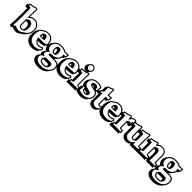

<svg xmlns="http://www.w3.org/2000/svg" viewBox="420 -2746 5079 5079"><g transform="rotate(45 2959.5 -206.0)"><path d="M314.9 -82Q325.7 -82 335.7 -84.7Q345.7 -87.4 354.5 -93.3Q360.8 -109.9 364.3 -130.6Q367.7 -151.4 367.7 -177.7Q367.7 -208.5 360.8 -232.2Q354 -255.9 341.6 -272Q329.1 -288.1 312.3 -296.4Q295.4 -304.7 275.4 -304.7Q258.8 -304.7 242.2 -298.3V-233.9Q242.2 -192.4 242.2 -165.5Q242.2 -138.7 242.7 -116.2Q259.8 -95.7 277.1 -88.9Q294.4 -82 314.9 -82ZM-48.3 -653.8Q-38.6 -654.8 -29.5 -655.8Q-20.5 -656.7 -11.7 -657.7V-702.6Q125 -716.8 204.1 -750Q215.3 -746.6 226.3 -740.7Q237.3 -734.9 248.5 -723.6Q247.1 -672.4 246.1 -630.6Q245.1 -588.9 244.4 -557.6Q243.7 -526.4 243.4 -506.1Q243.2 -485.8 243.2 -477.5V-447.8Q246.1 -450.2 249 -452.4Q252 -454.6 254.4 -457H253.9Q269 -469.7 282 -478.3Q294.9 -486.8 308.6 -491.7Q322.3 -496.6 337.9 -498.5Q353.5 -500.5 374 -500.5Q422.4 -500.5 461.9 -484.9Q501.5 -469.2 529.5 -440.2Q557.6 -411.1 573 -370.6Q588.4 -330.1 588.4 -280.3Q588.4 -224.1 568.4 -168Q558.1 -141.1 544.2 -118.2Q530.3 -95.2 512.2 -77.1Q496.6 -49.3 474.6 -27.3Q471.2 -23.9 451.7 -9.8Q432.1 4.4 399.4 26.9Q366.7 49.8 345.7 63.7Q324.7 77.6 319.8 80.1Q301.8 87.4 281 91.3Q260.3 95.2 235.4 95.2Q205.6 95.2 177.5 87.6Q149.4 80.1 116.2 62Q106 70.3 94.7 79.8Q83.5 89.4 76.2 95.2L17.1 74.7Q19.5 37.1 21.5 -6.8Q23.4 -50.8 24.9 -98.9Q26.4 -147 27.3 -198.2Q28.3 -249.5 28.3 -302.2V-559.6Q26.9 -561 -48.3 -564ZM213.9 -333.5Q220.7 -343.3 230.7 -352.1Q240.7 -360.8 253.4 -367.7Q266.1 -374.5 281 -378.7Q295.9 -382.8 312 -382.8Q338.4 -382.8 360.6 -372.6Q382.8 -362.3 398.9 -342.5Q415 -322.8 424.3 -293.5Q433.6 -264.2 433.6 -226.6Q433.6 -182.1 424.6 -149.4Q415.5 -116.7 399.7 -95.2Q383.8 -73.7 362.1 -63.2Q340.3 -52.7 314.9 -52.7Q286.6 -52.7 261.7 -63.7Q236.8 -74.7 213.9 -106Q213.4 -128.4 213.1 -160.4Q212.9 -192.4 212.9 -233.9Q212.9 -265.1 213.1 -290Q213.4 -314.9 213.9 -333.5ZM17.6 -641.1Q71.3 -639.2 80.1 -633.3Q89.8 -627.4 92 -558.6Q94.2 -489.7 94.2 -351.1Q94.2 -246.1 91.8 -158Q89.4 -69.8 84.5 5.4L106.9 13.7L149.9 -22.5Q185.5 -1 213.9 8.1Q242.2 17.1 272 17.1Q314 17.1 344.7 4.4Q348.6 2.4 367.2 -10Q385.7 -22.5 419.4 -45.9Q486.3 -92.3 490.7 -96.7Q522 -127.9 540.5 -177.7Q559.1 -229.5 559.1 -280.3Q559.1 -323.7 545.9 -358.9Q532.7 -394 508.5 -418.9Q484.4 -443.8 450.2 -457.5Q416 -471.2 374 -471.2Q356.9 -471.2 343.8 -469.5Q330.6 -467.8 319.1 -463.6Q307.6 -459.5 296.6 -452.4Q285.6 -445.3 272.9 -434.6L213.9 -385.7V-477.5Q213.9 -493.7 215.1 -552Q216.3 -610.4 218.8 -712.4Q214.4 -716.8 205.6 -719.2Q130.9 -688 17.6 -676.3Z M809.6 -303.7Q834.5 -302.2 874 -302.2Q867.2 -321.8 855.5 -330.3Q843.8 -338.9 829.6 -338.9Q822.3 -338.9 814 -336.4Q810.1 -321.8 809.6 -303.7ZM1098.1 -80.6 1065.9 -7.3Q1060.5 -3.9 1055.4 -1Q1050.3 2 1045.4 4.4L1029.3 41.5Q1002.4 58.1 977.8 69.1Q953.1 80.1 930.7 85.9Q912.1 90.3 892.3 92.8Q872.6 95.2 851.1 95.2Q788.1 95.2 739.5 77.6Q690.9 60.1 657.7 26.6Q624.5 -6.8 607.4 -54.7Q590.3 -102.5 590.3 -162.6Q590.3 -191.4 594 -220.7Q597.7 -250 604.5 -275.9Q611.3 -301.8 621.3 -322.8Q631.3 -343.8 643.6 -356Q646 -358.4 654.8 -364.7Q660.2 -377.4 666.5 -387.5Q672.9 -397.5 680.2 -404.8Q682.6 -407.2 690.9 -413.3Q699.2 -419.4 710.4 -427Q721.7 -434.6 735.1 -443.4Q748.5 -452.1 760.7 -460Q772.9 -467.8 783.2 -473.9Q793.5 -480 798.8 -482.9Q819.3 -491.7 841.8 -496.3Q864.3 -501 891.6 -500.5Q950.2 -500.5 991 -483.2Q1031.7 -465.8 1056.9 -435.1Q1082 -404.3 1093.5 -362.3Q1105 -320.3 1105 -271Q1105 -267.6 1104.7 -260.5Q1104.5 -253.4 1104 -245.8Q1103.5 -238.3 1103 -231.4Q1102.5 -224.6 1102.5 -221.7Q1087.4 -217.3 1067.9 -213.4Q1067.9 -208.5 1067.6 -202.4Q1067.4 -196.3 1066.9 -190.4Q1066.4 -184.6 1066.2 -179.9Q1065.9 -175.3 1065.9 -172.9Q1052.7 -169.4 1035.6 -165.5Q1018.6 -161.6 1002.4 -158.7Q986.3 -155.8 973.6 -153.6Q960.9 -151.4 957 -150.9Q947.8 -150.4 932.9 -149.7Q918 -148.9 901.1 -148.4Q884.3 -147.9 866.7 -147.5Q849.1 -147 834.5 -147Q851.6 -118.2 878.7 -102.5Q905.8 -86.9 939.5 -86.9Q952.6 -86.9 964.6 -88.6Q976.6 -90.3 990 -94.7Q1003.4 -99.1 1020.3 -106.4Q1037.1 -113.8 1060.1 -125ZM947.8 -277.3Q919.4 -272.9 876 -272.9Q808.6 -272.9 779.8 -277.3V-289.1Q779.8 -323.2 786.4 -347.4Q793 -371.6 804.7 -387Q816.4 -402.3 832.3 -409.7Q848.1 -417 866.2 -417Q883.8 -417 898.9 -410.2Q914.1 -403.3 925 -388.4Q936 -373.5 942.1 -349.4Q948.2 -325.2 948.2 -290Q948.2 -287.1 948 -283.9Q947.8 -280.8 947.8 -277.3ZM1052.2 -88.9Q1033.2 -79.6 1018.8 -73.5Q1004.4 -67.4 991.7 -64Q979 -60.5 966.8 -59.1Q954.6 -57.6 939.5 -57.6Q907.2 -57.6 879.6 -69.3Q852.1 -81.1 831.3 -102.5Q810.5 -124 797.9 -154.8Q785.2 -185.5 783.2 -224.1H815.4Q819.3 -224.1 822.8 -224.1Q826.2 -224.1 829.6 -224.6Q829.6 -224.6 838.6 -224.9Q847.7 -225.1 862.5 -225.3Q877.4 -225.6 896 -225.8Q914.6 -226.1 932.6 -226.6Q950.7 -227.1 966.8 -227.5Q982.9 -228 992.7 -229Q996.1 -229.5 1006.6 -231.2Q1017.1 -232.9 1029.8 -235.4Q1042.5 -237.8 1054.9 -240.2Q1067.4 -242.7 1074.7 -244.6Q1075.2 -251 1075.4 -257.6Q1075.7 -264.2 1075.7 -271Q1075.7 -314 1065.9 -350.6Q1056.2 -387.2 1034.2 -414.1Q1012.2 -440.9 977.3 -456.1Q942.4 -471.2 891.6 -471.2Q868.2 -471.7 848.1 -467.5Q828.1 -463.4 811 -456.1Q803.2 -452.1 786.4 -441.7Q769.5 -431.2 751.5 -419.4Q733.4 -407.7 718.8 -397.7Q704.1 -387.7 700.7 -384.3Q690.4 -374 682.1 -355.5Q673.8 -336.9 668 -314Q662.1 -291 659.2 -264.4Q656.2 -237.8 656.2 -211.4Q656.2 -158.2 671.4 -115.7Q686.5 -73.2 716.1 -43.7Q745.6 -14.2 788.8 1.5Q832 17.1 887.7 17.1Q925.8 17.1 960 8.8Q980.5 3.4 1001 -5.6Q1021.5 -14.6 1042.5 -27.3L1064 -75.2Z M1321.8 -324.2Q1321.8 -297.9 1325.9 -279.5Q1330.1 -261.2 1337.4 -250Q1344.7 -238.8 1355 -233.6Q1365.2 -228.5 1377 -228.5Q1379.9 -228.5 1382.6 -228.8Q1385.3 -229 1388.2 -229.5Q1390.1 -240.7 1390.1 -257.3Q1390.1 -284.2 1386.2 -302Q1382.3 -319.8 1375.5 -330.8Q1368.7 -341.8 1358.6 -346.4Q1348.6 -351.1 1336.4 -351.1Q1330.1 -351.1 1323.2 -349.6Q1321.8 -337.9 1321.8 -324.2ZM1388.2 180.7Q1416 180.7 1437.7 174.8Q1459.5 168.9 1475.6 158.2Q1477.1 152.3 1478 146Q1479 139.6 1479 132.8Q1479 110.8 1468 101.1Q1457 91.3 1435.5 90.3Q1427.2 89.8 1411.9 89.8Q1396.5 89.8 1377 89.8Q1364.3 89.8 1349.4 89.6Q1334.5 89.4 1317.4 89.4H1282.2Q1279.8 91.3 1277.3 93Q1274.9 94.7 1272.5 96.2Q1272 98.6 1272 101.1Q1272 103.5 1272 106Q1272 121.6 1279.1 135.3Q1286.1 148.9 1300.5 158.9Q1314.9 168.9 1336.7 174.8Q1358.4 180.7 1388.2 180.7ZM1169.9 -100.6Q1171.4 -104 1172.6 -107.2Q1173.8 -110.4 1174.8 -113.8Q1140.1 -136.7 1122.1 -170.2Q1104 -203.6 1104 -252.9Q1104 -294.4 1118.7 -329.6Q1133.3 -364.7 1161.6 -391.6Q1174.8 -417.5 1196 -438.5Q1217.3 -459.5 1245.8 -474.6Q1274.4 -489.7 1310.1 -497.8Q1345.7 -505.9 1388.2 -505.9Q1436 -505.9 1477.1 -495.6Q1518.1 -485.4 1548.8 -463.9Q1558.6 -463.4 1565.9 -463.1Q1573.2 -462.9 1577.1 -462.9Q1581.1 -462.9 1592.8 -463.4Q1604.5 -463.9 1620.6 -464.4Q1636.7 -464.8 1655 -465.8Q1673.3 -466.8 1689.5 -467.3L1676.8 -347.2H1645L1640.1 -298.3H1606Q1595.7 -235.8 1550.8 -191.9Q1538.1 -168 1519.3 -148.4Q1500.5 -128.9 1476.1 -114.3Q1487.3 -114.3 1497.6 -114.5Q1507.8 -114.7 1518.1 -115.2Q1565.4 -114.7 1597.2 -106.4Q1628.9 -98.1 1648.2 -80.8Q1667.5 -63.5 1676.3 -36.4Q1685.1 -9.3 1686 28.8Q1686 78.6 1668.9 121.8Q1651.9 165 1618.2 199.2Q1600.6 230.5 1573.2 256.1Q1545.9 281.7 1509.8 300Q1473.6 318.4 1429 328.4Q1384.3 338.4 1331.5 338.4Q1262.2 338.4 1214.6 323Q1167 307.6 1137.9 283.2Q1108.9 258.8 1096.2 228.8Q1083.5 198.7 1083.5 168.9Q1083.5 148.9 1086.2 134.5Q1088.9 120.1 1094 109.4Q1099.1 98.6 1106.9 90.8Q1114.7 83 1125 75.7Q1130.4 57.1 1140.1 45.9Q1131.8 35.6 1127.4 23.2Q1123 10.7 1123 -3.4Q1123 -13.2 1125.7 -24.9Q1128.4 -36.6 1132.1 -47.6Q1135.7 -58.6 1140.1 -68.4Q1144.5 -78.1 1147.5 -84.5ZM1309.6 11.7Q1323.2 11.2 1334.5 11.2Q1345.7 11.2 1354 11.2Q1401.4 11.7 1431.2 11.7Q1460.9 11.7 1473.6 12.2Q1508.8 14.2 1526.9 30.3Q1544.9 46.4 1544.9 84Q1544.9 111.3 1534.7 134.3Q1524.4 157.2 1504.6 174.1Q1484.9 190.9 1455.6 200.4Q1426.3 210 1388.2 210Q1351.1 210 1323.7 201.9Q1296.4 193.8 1278.3 179.7Q1260.3 165.5 1251.5 146.7Q1242.7 127.9 1242.7 106Q1242.7 92.3 1245.6 80.8Q1248.5 69.3 1255.9 58.3Q1263.2 47.4 1276.1 36.1Q1289.1 24.9 1309.6 11.7ZM1292.5 -324.2Q1292.5 -379.4 1314.2 -404.3Q1335.9 -429.2 1373 -429.2Q1392.1 -429.2 1407.5 -423.1Q1422.9 -417 1433.6 -402.6Q1444.3 -388.2 1450.2 -364.7Q1456.1 -341.3 1456.1 -306.2Q1456.1 -277.3 1450.2 -257.1Q1444.3 -236.8 1434.1 -223.9Q1423.8 -210.9 1409.2 -205.1Q1394.5 -199.2 1377 -199.2Q1358.9 -199.2 1343.3 -205.8Q1327.6 -212.4 1316.4 -227.3Q1305.2 -242.2 1298.8 -266.1Q1292.5 -290 1292.5 -324.2ZM1207.5 -113.8Q1205.1 -108.9 1201.9 -101.6Q1198.7 -94.2 1195.8 -85.7Q1192.9 -77.1 1190.9 -68.4Q1189 -59.6 1189 -52.2Q1189 -40 1194.6 -29.8Q1200.2 -19.5 1209.5 -12Q1218.8 -4.4 1230.7 0.5Q1242.7 5.4 1255.4 6.8Q1252.9 7.8 1240 14.9Q1227.1 22 1203.1 35.6Q1189.9 43.5 1179.7 50.5Q1169.4 57.6 1162.8 66.7Q1156.2 75.7 1152.8 88.4Q1149.4 101.1 1149.4 120.1Q1149.4 144.5 1160.6 169.7Q1171.9 194.8 1197.5 214.8Q1223.1 234.9 1264.9 247.6Q1306.6 260.3 1368.2 260.3Q1436.5 260.3 1490.2 242.4Q1543.9 224.6 1580.8 193.6Q1617.7 162.6 1637.2 120.4Q1656.7 78.1 1656.7 29.3Q1655.8 -1.5 1648.7 -22.9Q1641.6 -44.4 1625.5 -58.3Q1609.4 -72.3 1583.3 -78.9Q1557.1 -85.4 1518.1 -85.9L1397.9 -83Q1330.6 -83 1317.4 -86.4Q1305.7 -88.9 1299.1 -96.7Q1292.5 -104.5 1292.5 -113.3Q1292.5 -123.5 1300.3 -135.5Q1308.1 -147.5 1323.2 -156.2Q1336.9 -155.3 1347.4 -154.5Q1357.9 -153.8 1365.7 -153.8Q1411.6 -153.8 1450.7 -166.7Q1489.7 -179.7 1518.3 -202.9Q1546.9 -226.1 1563 -258.3Q1579.1 -290.5 1579.1 -329.1Q1579.1 -354.5 1572.8 -376.5H1649.9L1656.7 -436.5Q1591.8 -433.6 1577.1 -433.6Q1566.9 -433.6 1538.1 -435.1Q1511.7 -455.6 1472.9 -466.1Q1434.1 -476.6 1388.2 -476.6Q1336.4 -476.6 1295.9 -463.4Q1255.4 -450.2 1227.3 -426.8Q1199.2 -403.3 1184.6 -371.3Q1169.9 -339.4 1169.9 -301.8Q1169.9 -247.1 1197 -214.4Q1224.1 -181.6 1275.4 -163.1Z M1865.7 -303.7Q1890.6 -302.2 1930.2 -302.2Q1923.3 -321.8 1911.6 -330.3Q1899.9 -338.9 1885.7 -338.9Q1878.4 -338.9 1870.1 -336.4Q1866.2 -321.8 1865.7 -303.7ZM2154.3 -80.6 2122.1 -7.3Q2116.7 -3.9 2111.6 -1Q2106.4 2 2101.6 4.4L2085.4 41.5Q2058.6 58.1 2033.9 69.1Q2009.3 80.1 1986.8 85.9Q1968.3 90.3 1948.5 92.8Q1928.7 95.2 1907.2 95.2Q1844.2 95.2 1795.7 77.6Q1747.1 60.1 1713.9 26.6Q1680.7 -6.8 1663.6 -54.7Q1646.5 -102.5 1646.5 -162.6Q1646.5 -191.4 1650.1 -220.7Q1653.8 -250 1660.6 -275.9Q1667.5 -301.8 1677.5 -322.8Q1687.5 -343.8 1699.7 -356Q1702.1 -358.4 1710.9 -364.7Q1716.3 -377.4 1722.7 -387.5Q1729 -397.5 1736.3 -404.8Q1738.8 -407.2 1747.1 -413.3Q1755.4 -419.4 1766.6 -427Q1777.8 -434.6 1791.3 -443.4Q1804.7 -452.1 1816.9 -460Q1829.1 -467.8 1839.4 -473.9Q1849.6 -480 1855 -482.9Q1875.5 -491.7 1897.9 -496.3Q1920.4 -501 1947.8 -500.5Q2006.3 -500.5 2047.1 -483.2Q2087.9 -465.8 2113 -435.1Q2138.2 -404.3 2149.7 -362.3Q2161.1 -320.3 2161.1 -271Q2161.1 -267.6 2160.9 -260.5Q2160.6 -253.4 2160.2 -245.8Q2159.7 -238.3 2159.2 -231.4Q2158.7 -224.6 2158.7 -221.7Q2143.6 -217.3 2124 -213.4Q2124 -208.5 2123.8 -202.4Q2123.5 -196.3 2123 -190.4Q2122.6 -184.6 2122.3 -179.9Q2122.1 -175.3 2122.1 -172.9Q2108.9 -169.4 2091.8 -165.5Q2074.7 -161.6 2058.6 -158.7Q2042.5 -155.8 2029.8 -153.6Q2017.1 -151.4 2013.2 -150.9Q2003.9 -150.4 1989 -149.7Q1974.1 -148.9 1957.3 -148.4Q1940.4 -147.9 1922.9 -147.5Q1905.3 -147 1890.6 -147Q1907.7 -118.2 1934.8 -102.5Q1961.9 -86.9 1995.6 -86.9Q2008.8 -86.9 2020.8 -88.6Q2032.7 -90.3 2046.1 -94.7Q2059.6 -99.1 2076.4 -106.4Q2093.3 -113.8 2116.2 -125ZM2003.9 -277.3Q1975.6 -272.9 1932.1 -272.9Q1864.7 -272.9 1835.9 -277.3V-289.1Q1835.9 -323.2 1842.5 -347.4Q1849.1 -371.6 1860.8 -387Q1872.6 -402.3 1888.4 -409.7Q1904.3 -417 1922.4 -417Q1939.9 -417 1955.1 -410.2Q1970.2 -403.3 1981.2 -388.4Q1992.2 -373.5 1998.3 -349.4Q2004.4 -325.2 2004.4 -290Q2004.4 -287.1 2004.2 -283.9Q2003.9 -280.8 2003.9 -277.3ZM2108.4 -88.9Q2089.4 -79.6 2075 -73.5Q2060.5 -67.4 2047.9 -64Q2035.2 -60.5 2022.9 -59.1Q2010.7 -57.6 1995.6 -57.6Q1963.4 -57.6 1935.8 -69.3Q1908.2 -81.1 1887.5 -102.5Q1866.7 -124 1854 -154.8Q1841.3 -185.5 1839.4 -224.1H1871.6Q1875.5 -224.1 1878.9 -224.1Q1882.3 -224.1 1885.7 -224.6Q1885.7 -224.6 1894.8 -224.9Q1903.8 -225.1 1918.7 -225.3Q1933.6 -225.6 1952.1 -225.8Q1970.7 -226.1 1988.8 -226.6Q2006.8 -227.1 2022.9 -227.5Q2039.1 -228 2048.8 -229Q2052.2 -229.5 2062.7 -231.2Q2073.2 -232.9 2085.9 -235.4Q2098.6 -237.8 2111.1 -240.2Q2123.5 -242.7 2130.9 -244.6Q2131.3 -251 2131.6 -257.6Q2131.8 -264.2 2131.8 -271Q2131.8 -314 2122.1 -350.6Q2112.3 -387.2 2090.3 -414.1Q2068.4 -440.9 2033.4 -456.1Q1998.5 -471.2 1947.8 -471.2Q1924.3 -471.7 1904.3 -467.5Q1884.3 -463.4 1867.2 -456.1Q1859.4 -452.1 1842.5 -441.7Q1825.7 -431.2 1807.6 -419.4Q1789.6 -407.7 1774.9 -397.7Q1760.3 -387.7 1756.8 -384.3Q1746.6 -374 1738.3 -355.5Q1730 -336.9 1724.1 -314Q1718.3 -291 1715.3 -264.4Q1712.4 -237.8 1712.4 -211.4Q1712.4 -158.2 1727.5 -115.7Q1742.7 -73.2 1772.2 -43.7Q1801.8 -14.2 1845 1.5Q1888.2 17.1 1943.8 17.1Q1981.9 17.1 2016.1 8.8Q2036.6 3.4 2057.1 -5.6Q2077.6 -14.6 2098.6 -27.3L2120.1 -75.2Z M2334.5 -736.3Q2356 -736.3 2375 -728Q2394 -719.7 2408.2 -705.3Q2422.4 -690.9 2430.4 -672.1Q2438.5 -653.3 2438.5 -632.3Q2438.5 -606.4 2426.8 -584.5Q2415 -562.5 2395.5 -547.9Q2390.1 -533.2 2380.4 -520.5Q2370.6 -507.8 2357.9 -498.5Q2345.2 -489.3 2330.1 -484.1Q2314.9 -479 2297.9 -479Q2276.4 -479 2257.6 -487.3Q2238.8 -495.6 2224.6 -509.8Q2210.4 -523.9 2202.1 -543Q2193.8 -562 2193.8 -583.5Q2193.8 -608.9 2205.3 -630.9Q2216.8 -652.8 2236.8 -667Q2242.2 -681.6 2252 -694.3Q2261.7 -707 2274.4 -716.3Q2287.1 -725.6 2302.5 -731Q2317.9 -736.3 2334.5 -736.3ZM2134.8 -14.6Q2146 -15.6 2155.3 -15.9Q2164.6 -16.1 2171.4 -17.1V-63.5Q2184.1 -64.5 2193.6 -64.9Q2203.1 -65.4 2210.9 -65.9Q2211.4 -82.5 2211.7 -103.8Q2211.9 -125 2211.9 -151.4Q2211.9 -189 2212.4 -215.3Q2212.9 -241.7 2213.6 -259.3Q2214.4 -276.9 2215.1 -287.1Q2215.8 -297.4 2215.8 -303Q2215.8 -308.6 2214.8 -311Q2213.9 -313.5 2211.9 -314.9Q2205.6 -314.9 2185.5 -315.2Q2165.5 -315.4 2134.8 -315.9V-408.2Q2144.5 -409.2 2153.8 -410.2Q2163.1 -411.1 2171.4 -412.1V-457Q2271 -468.3 2305.2 -475.6Q2322.3 -479.5 2344.2 -487.1Q2366.2 -494.6 2395 -506.3L2436.5 -485.4Q2435.1 -466.3 2433.8 -445.1Q2432.6 -423.8 2431.4 -402.6Q2430.2 -381.3 2429.7 -361.3Q2429.2 -341.3 2429.2 -324.7V-158.7Q2429.2 -131.8 2429 -114.7Q2428.7 -97.7 2428.5 -88.1Q2428.2 -78.6 2427.5 -75.4Q2426.8 -72.3 2425.3 -72.8Q2428.2 -70.8 2448.2 -69.3Q2468.3 -67.9 2504.9 -65.9V30.3Q2496.6 29.8 2487.3 29.5Q2478 29.3 2468.3 29.3V79.1Q2450.7 78.6 2428 78.1Q2405.3 77.6 2381.1 77.1Q2356.9 76.7 2332.8 76.4Q2308.6 76.2 2288.1 76.2Q2270.5 76.2 2249.3 76.4Q2228 76.7 2207 77.1Q2186 77.6 2167 78.4Q2147.9 79.1 2134.8 79.6ZM2200.7 0Q2227.5 -1 2258.5 -1.5Q2289.6 -2 2324.7 -2Q2366.2 -2 2403.3 -1.5Q2440.4 -1 2475.6 0V-38.1Q2449.2 -39.6 2433.6 -41.3Q2418 -43 2411.6 -46.4Q2408.2 -48.3 2405.8 -53.7Q2403.3 -59.1 2402.1 -71.5Q2400.9 -84 2400.4 -105Q2399.9 -126 2399.9 -158.7V-324.7Q2399.9 -391.6 2405.8 -467.8L2394 -474.1Q2371.6 -464.8 2351.1 -458.3Q2330.6 -451.7 2312 -447.3Q2293.5 -442.9 2265.6 -438.7Q2237.8 -434.6 2200.7 -430.7V-393.6Q2259.3 -393.1 2267.1 -386.7Q2270 -384.3 2272.2 -376Q2274.4 -367.7 2275.6 -347.4Q2276.9 -327.1 2277.3 -292Q2277.8 -256.8 2277.8 -200.2Q2277.8 -144 2276.6 -109.4Q2275.4 -74.7 2272.9 -62Q2271.5 -55.2 2270.3 -51Q2269 -46.9 2262.7 -44.2Q2256.3 -41.5 2242.2 -39.8Q2228 -38.1 2200.7 -36.1ZM2334.5 -707Q2318.8 -707 2305.2 -700.9Q2291.5 -694.8 2281.5 -684.6Q2271.5 -674.3 2265.6 -660.9Q2259.8 -647.5 2259.8 -632.3Q2259.8 -616.7 2265.6 -603Q2271.5 -589.4 2281.7 -579.1Q2292 -568.8 2305.7 -563Q2319.3 -557.1 2334.5 -557.1Q2350.1 -557.1 2363.8 -563.2Q2377.4 -569.3 2387.5 -579.6Q2397.5 -589.8 2403.3 -603.5Q2409.2 -617.2 2409.2 -632.3Q2409.2 -647.5 2403.3 -660.9Q2397.5 -674.3 2387.5 -684.6Q2377.4 -694.8 2363.8 -700.9Q2350.1 -707 2334.5 -707Z M2747.1 -320.3Q2750.5 -319.3 2753.4 -318.8Q2756.3 -318.4 2759.8 -317.9Q2759.8 -319.8 2758.8 -324.7Q2748 -335.4 2732.4 -341.3Q2716.8 -347.2 2696.8 -347.2Q2687 -347.2 2678.7 -345.7Q2684.1 -335.9 2700 -331.3Q2715.8 -326.7 2747.1 -320.3ZM2705.1 -61.5Q2720.2 -61.5 2733.4 -65.4Q2732.9 -72.3 2729 -77.1Q2725.1 -82 2715.3 -86.9Q2705.6 -91.8 2688.2 -96.4Q2670.9 -101.1 2643.6 -106.9Q2638.2 -107.9 2632.8 -109.1Q2627.4 -110.4 2622.1 -111.8Q2623 -101.1 2623.5 -97.7Q2640.6 -79.1 2660.2 -70.3Q2679.7 -61.5 2705.1 -61.5ZM2487.3 -134.3H2522L2522.9 -156.2Q2501 -174.8 2490.2 -201.9Q2479.5 -229 2479.5 -269.5Q2479.5 -307.6 2493.4 -340.3Q2507.3 -373 2533.7 -397.9Q2545.4 -421.9 2564.5 -441.4Q2583.5 -460.9 2609.9 -474.9Q2636.2 -488.8 2669.4 -496.6Q2702.6 -504.4 2742.2 -504.4Q2828.6 -504.4 2898.9 -468.8L2906.7 -445.3Q2906.2 -442.4 2905.3 -436.3Q2904.3 -430.2 2903.8 -427.7Q2902.8 -422.9 2902.1 -416.5Q2901.4 -410.2 2900.6 -396.7Q2899.9 -383.3 2898.9 -359.6Q2897.9 -335.9 2896 -295.9H2861.3V-290.5Q2882.3 -281.2 2897.2 -269Q2912.1 -256.8 2921.4 -240.5Q2930.7 -224.1 2934.8 -203.1Q2939 -182.1 2939 -155.3Q2939 -115.2 2924.3 -80.3Q2909.7 -45.4 2881.3 -18.1Q2868.2 6.8 2847.2 27.8Q2826.2 48.8 2798.1 63.7Q2770 78.6 2734.9 86.9Q2699.7 95.2 2658.2 95.2Q2639.2 95.2 2621.3 93.5Q2603.5 91.8 2586.4 88.4Q2569.3 85 2547.4 78.9Q2525.4 72.8 2493.7 61.5L2477.5 36.6Q2477.5 34.7 2478 31.2Q2478.5 27.8 2478.8 24.2Q2479 20.5 2479.5 17.1Q2480 13.7 2480 11.7Q2481 0 2481.9 -9Q2482.9 -18.1 2483.4 -23.9ZM2549.3 -71.8Q2548.8 -64 2547.6 -50.5Q2546.4 -37.1 2544.4 -18.6L2549.8 -11.2Q2573.2 -2.9 2592.5 2.2Q2611.8 7.3 2628.4 10.7Q2644 13.7 2660.6 15.4Q2677.2 17.1 2694.8 17.1Q2746.1 17.1 2785.9 3.7Q2825.7 -9.8 2853.3 -33.2Q2880.9 -56.6 2895.3 -88.1Q2909.7 -119.6 2909.7 -155.3Q2909.7 -186.5 2902.1 -208.5Q2894.5 -230.5 2877 -245.6Q2859.4 -260.7 2831.1 -270.5Q2802.7 -280.3 2760.7 -287.6Q2727.1 -294.4 2704.8 -299.1Q2682.6 -303.7 2669.7 -310.8Q2656.7 -317.9 2651.6 -329.6Q2646.5 -341.3 2646.5 -362.3Q2646.5 -375.5 2652.3 -387Q2658.2 -398.4 2669.2 -407Q2680.2 -415.5 2696.5 -420.4Q2712.9 -425.3 2733.4 -425.3Q2792.5 -425.3 2822.8 -386.2Q2824.2 -378.9 2825.4 -369.9Q2826.7 -360.8 2827.4 -352.3Q2828.1 -343.8 2828.9 -336.7Q2829.6 -329.6 2830.1 -325.7L2867.7 -325.2Q2868.7 -349.1 2869.4 -365Q2870.1 -380.9 2870.8 -391.6Q2871.6 -402.3 2872.1 -409.2Q2872.6 -416 2873.3 -421.1Q2874 -426.3 2874.8 -431.2Q2875.5 -436 2876.5 -442.9L2875 -447.8Q2821.3 -475.1 2742.2 -475.1Q2694.8 -475.1 2658 -463.1Q2621.1 -451.2 2596.2 -429.9Q2571.3 -408.7 2558.3 -380.1Q2545.4 -351.6 2545.4 -318.4Q2545.4 -287.1 2554 -265.1Q2562.5 -243.2 2580.1 -227.8Q2597.7 -212.4 2624 -202.4Q2650.4 -192.4 2686 -184.6Q2725.1 -176.3 2747.6 -168.9Q2770 -161.6 2781.7 -153.3Q2793.5 -145 2796.6 -134Q2799.8 -123 2799.8 -107.4Q2799.8 -92.3 2793.7 -78.6Q2787.6 -64.9 2775.6 -54.7Q2763.7 -44.4 2745.8 -38.3Q2728 -32.2 2705.1 -32.2Q2670.9 -32.2 2644.5 -45.2Q2618.2 -58.1 2596.2 -85Q2595.2 -91.8 2593.8 -108.9Q2592.3 -126 2591.3 -153.8H2552.2Z M2900.4 -360.8 2937 -383.8V-409.7L2964.8 -427.2V-452.6Q2964.8 -461.4 2964.4 -474.4Q2963.9 -487.3 2963.1 -502Q2962.4 -516.6 2961.4 -531.7Q2960.4 -546.9 2959.5 -560.1Q2968.8 -563 2978.8 -566.2Q2988.8 -569.3 2998.5 -572.8Q2997.6 -582.5 2997.1 -591.6Q2996.6 -600.6 2996.1 -608.9Q3007.8 -612.8 3021 -617.2Q3034.2 -621.6 3045.9 -625.7Q3057.6 -629.9 3066.4 -632.8Q3075.2 -635.7 3078.6 -637.2Q3079.6 -637.7 3097.7 -646.2Q3115.7 -654.8 3153.8 -672.4L3193.8 -642.1L3187.5 -577.6V-465.3Q3214.8 -466.3 3242.2 -468.5Q3269.5 -470.7 3298.8 -475.6L3280.8 -349.1Q3271.5 -347.7 3263.7 -346.7Q3255.9 -345.7 3250.5 -344.7L3244.1 -300.3Q3232.4 -298.3 3222.7 -297.1Q3212.9 -295.9 3209 -295.9L3179.7 -296.4V-211.9Q3179.7 -140.1 3181.2 -126Q3182.1 -113.3 3191.4 -108.4Q3200.7 -103.5 3219.2 -103.5Q3229.5 -103.5 3242.4 -106Q3255.4 -108.4 3280.3 -113.8L3304.2 -52.7L3272.9 -21.5Q3270.5 -19 3268.3 -17.1Q3266.1 -15.1 3264.2 -12.7L3267.6 -3.9L3236.3 27.3Q3231 32.7 3226.6 37.1Q3222.2 41.5 3218.3 45.9Q3212.9 51.3 3206.3 58.6Q3199.7 65.9 3194.8 70.3Q3169.4 81.5 3150.9 85Q3132.3 88.4 3113.8 88.4Q3078.6 88.4 3050.8 78.4Q3022.9 68.4 3003.4 50.8Q2983.9 33.2 2973.4 9.3Q2962.9 -14.6 2962.9 -43L2964.8 -204.1V-294.4Q2957 -294.4 2947.5 -293.9Q2938 -293.5 2929.2 -293Q2920.4 -292.5 2912.8 -292Q2905.3 -291.5 2900.4 -291.5ZM2966.3 -371.6Q2990.7 -373 3017.6 -373H3030.8V-252.4L3028.8 -91.3Q3028.8 -69.3 3037.4 -50.8Q3045.9 -32.2 3061.5 -18.8Q3077.1 -5.4 3099.6 2.4Q3122.1 10.3 3150.4 10.3Q3166 10.3 3180.9 7.6Q3195.8 4.9 3214.8 -3.4Q3223.6 -11.7 3232.4 -21.2Q3241.2 -30.8 3252.4 -42L3270 -59.6L3262.2 -79.6Q3249 -76.7 3240.7 -75.4Q3232.4 -74.2 3219.2 -74.2Q3186.5 -74.2 3170.4 -85.2Q3154.3 -96.2 3151.9 -123Q3150.4 -137.2 3150.4 -211.9V-375L3245.6 -374Q3248 -374 3250.7 -374.3Q3253.4 -374.5 3256.3 -375L3264.6 -440.9Q3248 -438.5 3223.6 -437.3Q3199.2 -436 3166.5 -436H3158.2V-577.6L3163.1 -628.4L3150.4 -638.2Q3119.6 -624 3104.5 -616.9Q3089.4 -609.9 3088.4 -609.4Q3081.5 -606.9 3066.2 -601.6Q3050.8 -596.2 3026.9 -588.4Q3028.8 -562 3029.8 -540.5Q3030.8 -519 3030.8 -501.5V-436Q3021.5 -428.2 3010.3 -421.4L2966.3 -393.6Z M3475.6 -303.7Q3500.5 -302.2 3540 -302.2Q3533.2 -321.8 3521.5 -330.3Q3509.8 -338.9 3495.6 -338.9Q3488.3 -338.9 3480 -336.4Q3476.1 -321.8 3475.6 -303.7ZM3764.2 -80.6 3731.9 -7.3Q3726.6 -3.9 3721.4 -1Q3716.3 2 3711.4 4.4L3695.3 41.5Q3668.5 58.1 3643.8 69.1Q3619.1 80.1 3596.7 85.9Q3578.1 90.3 3558.3 92.8Q3538.6 95.2 3517.1 95.2Q3454.1 95.2 3405.5 77.6Q3356.9 60.1 3323.7 26.6Q3290.5 -6.8 3273.4 -54.7Q3256.3 -102.5 3256.3 -162.6Q3256.3 -191.4 3260 -220.7Q3263.7 -250 3270.5 -275.9Q3277.3 -301.8 3287.4 -322.8Q3297.4 -343.8 3309.6 -356Q3312 -358.4 3320.8 -364.7Q3326.2 -377.4 3332.5 -387.5Q3338.9 -397.5 3346.2 -404.8Q3348.6 -407.2 3356.9 -413.3Q3365.2 -419.4 3376.5 -427Q3387.7 -434.6 3401.1 -443.4Q3414.6 -452.1 3426.8 -460Q3439 -467.8 3449.2 -473.9Q3459.5 -480 3464.8 -482.9Q3485.4 -491.7 3507.8 -496.3Q3530.3 -501 3557.6 -500.5Q3616.2 -500.5 3657 -483.2Q3697.8 -465.8 3722.9 -435.1Q3748 -404.3 3759.5 -362.3Q3771 -320.3 3771 -271Q3771 -267.6 3770.8 -260.5Q3770.5 -253.4 3770 -245.8Q3769.5 -238.3 3769 -231.4Q3768.6 -224.6 3768.6 -221.7Q3753.4 -217.3 3733.9 -213.4Q3733.9 -208.5 3733.6 -202.4Q3733.4 -196.3 3732.9 -190.4Q3732.4 -184.6 3732.2 -179.9Q3731.9 -175.3 3731.9 -172.9Q3718.8 -169.4 3701.7 -165.5Q3684.6 -161.6 3668.5 -158.7Q3652.3 -155.8 3639.6 -153.6Q3627 -151.4 3623 -150.9Q3613.8 -150.4 3598.9 -149.7Q3584 -148.9 3567.1 -148.4Q3550.3 -147.9 3532.7 -147.5Q3515.1 -147 3500.5 -147Q3517.6 -118.2 3544.7 -102.5Q3571.8 -86.9 3605.5 -86.9Q3618.7 -86.9 3630.6 -88.6Q3642.6 -90.3 3656 -94.7Q3669.4 -99.1 3686.3 -106.4Q3703.1 -113.8 3726.1 -125ZM3613.8 -277.3Q3585.4 -272.9 3542 -272.9Q3474.6 -272.9 3445.8 -277.3V-289.1Q3445.8 -323.2 3452.4 -347.4Q3459 -371.6 3470.7 -387Q3482.4 -402.3 3498.3 -409.7Q3514.2 -417 3532.2 -417Q3549.8 -417 3564.9 -410.2Q3580.1 -403.3 3591.1 -388.4Q3602.1 -373.5 3608.2 -349.4Q3614.3 -325.2 3614.3 -290Q3614.3 -287.1 3614 -283.9Q3613.8 -280.8 3613.8 -277.3ZM3718.3 -88.9Q3699.2 -79.6 3684.8 -73.5Q3670.4 -67.4 3657.7 -64Q3645 -60.5 3632.8 -59.1Q3620.6 -57.6 3605.5 -57.6Q3573.2 -57.6 3545.7 -69.3Q3518.1 -81.1 3497.3 -102.5Q3476.6 -124 3463.9 -154.8Q3451.2 -185.5 3449.2 -224.1H3481.4Q3485.4 -224.1 3488.8 -224.1Q3492.2 -224.1 3495.6 -224.6Q3495.6 -224.6 3504.6 -224.9Q3513.7 -225.1 3528.6 -225.3Q3543.5 -225.6 3562 -225.8Q3580.6 -226.1 3598.6 -226.6Q3616.7 -227.1 3632.8 -227.5Q3648.9 -228 3658.7 -229Q3662.1 -229.5 3672.6 -231.2Q3683.1 -232.9 3695.8 -235.4Q3708.5 -237.8 3720.9 -240.2Q3733.4 -242.7 3740.7 -244.6Q3741.2 -251 3741.5 -257.6Q3741.7 -264.2 3741.7 -271Q3741.7 -314 3731.9 -350.6Q3722.2 -387.2 3700.2 -414.1Q3678.2 -440.9 3643.3 -456.1Q3608.4 -471.2 3557.6 -471.2Q3534.2 -471.7 3514.2 -467.5Q3494.1 -463.4 3477.1 -456.1Q3469.2 -452.1 3452.4 -441.7Q3435.5 -431.2 3417.5 -419.4Q3399.4 -407.7 3384.8 -397.7Q3370.1 -387.7 3366.7 -384.3Q3356.4 -374 3348.1 -355.5Q3339.8 -336.9 3334 -314Q3328.1 -291 3325.2 -264.4Q3322.3 -237.8 3322.3 -211.4Q3322.3 -158.2 3337.4 -115.7Q3352.5 -73.2 3382.1 -43.7Q3411.6 -14.2 3454.8 1.5Q3498 17.1 3553.7 17.1Q3591.8 17.1 3626 8.8Q3646.5 3.4 3667 -5.6Q3687.5 -14.6 3708.5 -27.3L3730 -75.2Z M4116.7 -64.9V30.3Q4108.9 29.8 4099.6 29.5Q4090.3 29.3 4080.1 28.8V79.1Q4066.4 78.6 4047.1 77.9Q4027.8 77.1 4007.1 76.7Q3986.3 76.2 3965.6 75.9Q3944.8 75.7 3927.7 75.7Q3908.7 75.7 3885 75.9Q3861.3 76.2 3836.2 76.7Q3811 77.1 3786.4 77.9Q3761.7 78.6 3741.2 79.1V-18.1Q3752.9 -18.1 3762 -17.8Q3771 -17.6 3777.8 -18.1V-66.9H3810.5L3811.5 -82.5Q3812 -89.4 3812 -99.6Q3812 -109.9 3812 -125.5V-189.5Q3812 -200.2 3812 -220.5Q3812 -240.7 3811.8 -261Q3811.5 -281.2 3811.3 -296.4Q3811 -311.5 3810.5 -312Q3810.5 -312 3809.1 -311.8Q3807.6 -311.5 3800.5 -311.5Q3793.5 -311.5 3779.5 -312Q3765.6 -312.5 3741.2 -313V-403.3Q3751 -404.8 3760.3 -406.5Q3769.5 -408.2 3777.8 -409.7V-452.1Q3832.5 -461.9 3867.2 -468.3Q3901.9 -474.6 3916.5 -478.5Q3928.7 -481.9 3945.8 -488.5Q3962.9 -495.1 3986.3 -505.9L4029.3 -486.8V-445.3L4029.8 -445.8Q4042.5 -460.4 4052 -470.5Q4061.5 -480.5 4069.8 -486.3Q4082 -494.1 4098.4 -498.5Q4114.7 -502.9 4132.3 -502.9Q4155.8 -502.9 4195.3 -487.3L4185.5 -310.1L4155.3 -301.3Q4154.3 -293.9 4152.8 -283.9Q4151.4 -273.9 4148.9 -261.2L4091.8 -244.6Q4083 -256.3 4075.7 -263.4Q4068.4 -270.5 4062.3 -274.7Q4056.2 -278.8 4050.8 -280.3Q4045.4 -281.7 4039.6 -281.7Q4037.1 -281.7 4034.4 -281.5Q4031.7 -281.2 4029.3 -280.8V-247.1V-223.1L4030.3 -107.9V-108.4Q4030.8 -91.3 4030.8 -81.1Q4030.8 -70.8 4031.7 -68.8L4031.2 -71.3Q4030.8 -71.8 4033.7 -71.8Q4036.6 -71.8 4049.8 -70.8ZM4047.4 -41.5Q4034.2 -42.5 4026.4 -44.2Q4018.6 -45.9 4013.9 -48.3Q4009.3 -50.8 4007.1 -54Q4004.9 -57.1 4003.4 -61.5Q4002.4 -65.9 4002 -77.6Q4001.5 -89.4 4001 -107.9L4000 -223.1Q3999.5 -259.8 4000.2 -280.3Q4001 -300.8 4002 -305.7Q4003.9 -315.4 4010.5 -325Q4017.1 -334.5 4027.1 -342.3Q4037.1 -350.1 4049.8 -355Q4062.5 -359.9 4076.2 -359.9Q4094.2 -359.9 4108.9 -353.5Q4123.5 -347.2 4139.2 -327.1L4159.7 -333.5Q4160.2 -337.4 4160.6 -353.8Q4161.1 -370.1 4162.1 -398.4L4165 -467.8Q4150.4 -473.6 4132.3 -473.6Q4103.5 -473.6 4085.9 -461.9Q4080.1 -458 4073 -450.7Q4065.9 -443.4 4056.2 -432.1Q4046.4 -420.9 4032.5 -405.3Q4018.6 -389.6 3999 -369.1L4000 -467.8L3986.8 -473.6Q3951.7 -457.5 3923.8 -450.2Q3909.7 -446.3 3880.6 -440.9Q3851.6 -435.5 3807.1 -427.7V-390.1Q3827.1 -389.6 3839.1 -388.7Q3851.1 -387.7 3857.7 -386.2Q3864.3 -384.8 3866.7 -383.1Q3869.1 -381.3 3870.6 -378.9Q3872.1 -377 3873.3 -367.9Q3874.5 -358.9 3875.2 -345.9Q3876 -333 3876.5 -317.4Q3877 -301.8 3877.2 -286.9Q3877.4 -272 3877.7 -259Q3877.9 -246.1 3877.9 -238.3V-174.3Q3877.9 -158.7 3877.9 -147.7Q3877.9 -136.7 3877.4 -129.9L3875.5 -86.4Q3875 -68.8 3872.8 -59.1Q3870.6 -49.3 3863.8 -44.7Q3856.9 -40 3843.5 -38.8Q3830.1 -37.6 3807.1 -37.6V0Q3848.6 -1 3887.5 -1.7Q3926.3 -2.4 3964.4 -2.4Q3998.5 -2.4 4029.1 -1.7Q4059.6 -1 4087.4 0V-37.6Z M4126 -407.7Q4135.7 -408.2 4145 -408.7Q4154.3 -409.2 4162.6 -410.2V-456.5Q4197.8 -459 4223.9 -461.9Q4250 -464.8 4270.5 -468.8Q4292 -473.1 4322.3 -482.2Q4352.5 -491.2 4390.6 -503.9L4422.4 -479.5Q4420.9 -455.1 4419.4 -429.7Q4418 -404.3 4416.7 -379.6Q4415.5 -355 4415 -331.3Q4414.6 -307.6 4414.6 -287.1V-232.4Q4414.6 -163.6 4417.5 -143.6Q4423.3 -106.4 4461.4 -106.4Q4478.5 -106.4 4493.2 -113.3Q4493.7 -118.2 4493.7 -124Q4493.7 -129.9 4493.7 -137.2L4492.7 -290Q4492.7 -302.7 4492.9 -306.4Q4493.2 -310.1 4495.6 -310.1Q4486.8 -311 4467.5 -312.3Q4448.2 -313.5 4418.9 -314.9V-405.8Q4439 -408.2 4455.6 -410.2V-454.6Q4504.4 -460.9 4536.4 -465.6Q4568.4 -470.2 4581.5 -473.1Q4595.2 -476.1 4620.8 -483.4Q4646.5 -490.7 4683.1 -502.9L4720.2 -483.9L4713.9 -374.5Q4712.9 -358.9 4712.6 -346.4Q4712.4 -334 4711.9 -322.8Q4710.9 -300.8 4710.4 -286.9Q4710 -272.9 4710 -269V-168.9Q4710 -116.7 4709.7 -94.5Q4709.5 -72.3 4708.5 -71.3Q4709.5 -71.3 4728.8 -70.3Q4748 -69.3 4781.7 -66.9V29.3H4745.1V78.1H4511.2L4489.3 55.7L4490.7 37.1L4450.7 75.2Q4408.2 91.3 4366.7 91.3Q4327.1 91.3 4295.4 79.8Q4263.7 68.4 4241.7 47.1Q4219.7 25.9 4208 -3.9Q4196.3 -33.7 4196.3 -70.3Q4196.3 -71.8 4196.5 -75Q4196.8 -78.1 4196.8 -82.5Q4197.3 -95.2 4197.8 -121.1Q4198.2 -147 4198.2 -189L4197.3 -292Q4197.3 -301.8 4197 -305.9Q4196.8 -310.1 4196.3 -311Q4190.9 -312 4173.3 -312.5Q4155.8 -313 4126 -314.9ZM4191.9 -391.6Q4215.8 -390.6 4229.7 -389.4Q4243.7 -388.2 4247.6 -386.2Q4251.5 -384.3 4254.4 -382.6Q4257.3 -380.9 4259.3 -376.5Q4261.2 -372.1 4262.2 -363.8Q4263.2 -355.5 4263.2 -340.8L4264.2 -237.8Q4264.2 -181.6 4263.2 -153.6Q4262.2 -125.5 4262.2 -119.1Q4262.2 -89.4 4272 -64.9Q4281.7 -40.5 4299.8 -23.2Q4317.9 -5.9 4344.2 3.7Q4370.6 13.2 4403.3 13.2Q4439.5 13.2 4471.2 1L4526.4 -51.3Q4533.2 -58.1 4541.5 -64.7Q4549.8 -71.3 4559.6 -79.1Q4559.6 -64.9 4559.6 -55.7Q4559.6 -46.4 4559.1 -41.5L4556.2 -3.9L4559.6 0H4651.9H4752.4V-39.1Q4727.5 -40.5 4712.2 -42Q4696.8 -43.5 4692.4 -46.4Q4688.5 -48.8 4686.3 -56.2Q4684.1 -63.5 4682.9 -77.9Q4681.6 -92.3 4681.2 -114.5Q4680.7 -136.7 4680.7 -168.9V-269Q4680.7 -274.4 4681.6 -300.8Q4682.6 -327.1 4684.6 -376L4689.9 -465.8L4680.7 -471.2Q4647.9 -460.4 4624.8 -453.9Q4601.6 -447.3 4587.9 -444.3Q4574.2 -441.4 4548.6 -437.5Q4522.9 -433.6 4484.9 -428.7V-391.6Q4510.3 -390.1 4524.9 -388.7Q4539.6 -387.2 4544.4 -386.2Q4548.8 -384.8 4551.5 -382.8Q4554.2 -380.9 4555.9 -376.2Q4557.6 -371.6 4558.1 -362.8Q4558.6 -354 4558.6 -338.9L4559.6 -186Q4559.6 -146 4553.7 -133.3Q4548.8 -123 4540.3 -113Q4531.7 -103 4520 -95Q4508.3 -86.9 4493.4 -82Q4478.5 -77.1 4461.4 -77.1Q4430.7 -77.1 4412.1 -92.8Q4393.6 -108.4 4388.7 -139.2Q4386.7 -150.9 4386 -174.1Q4385.3 -197.3 4385.3 -232.4V-287.1Q4385.3 -328.6 4387 -372.8Q4388.7 -417 4392.1 -465.8L4385.3 -471.2Q4351.6 -460 4325 -452.1Q4298.3 -444.3 4276.4 -439.9Q4254.4 -435.5 4233.6 -432.6Q4212.9 -429.7 4191.9 -428.7Z M5108.9 -124.5V-163.1Q5108.9 -246.1 5103 -268.6Q5099.1 -285.6 5085.7 -295.7Q5072.3 -305.7 5049.8 -305.7Q5043.9 -305.7 5038.3 -304.7Q5032.7 -303.7 5027.8 -302.2V-277.3V-167Q5027.8 -154.3 5027.8 -138.4Q5027.8 -122.6 5027.8 -108.6Q5027.8 -94.7 5027.6 -85Q5027.3 -75.2 5026.4 -74.2Q5027.3 -73.7 5029.3 -71.8Q5029.8 -71.8 5031.7 -71.5Q5033.7 -71.3 5041.3 -70.6Q5048.8 -69.8 5063.5 -68.4Q5078.1 -66.9 5104 -64.5ZM5396.5 30.8Q5388.2 29.8 5378.9 29.5Q5369.6 29.3 5359.9 28.8V79.6Q5343.3 78.6 5323.5 77.9Q5303.7 77.1 5284.7 76.4Q5265.6 75.7 5249 75.2Q5232.4 74.7 5222.2 74.7Q5198.7 74.7 5176.3 75.9Q5153.8 77.1 5127.9 79.6L5100.1 51.8V30.3Q5093.3 30.3 5085 30Q5076.7 29.8 5067.4 29.3V79.6Q5054.2 79.1 5034.7 78.4Q5015.1 77.6 4993.4 77.1Q4971.7 76.7 4949.2 76.4Q4926.8 76.2 4907.7 76.2Q4885.3 76.2 4860.8 76.4Q4836.4 76.7 4813.7 77.1Q4791 77.6 4771.5 78.4Q4752 79.1 4739.7 79.6V-18.1Q4751.5 -18.1 4760.5 -17.8Q4769.5 -17.6 4776.4 -18.1V-66.9H4809.1L4810.1 -82.5Q4810.5 -89.4 4810.5 -99.6Q4810.5 -109.9 4810.5 -125.5V-189.5Q4810.5 -200.2 4810.5 -220.5Q4810.5 -240.7 4810.3 -261Q4810.1 -281.2 4809.8 -296.4Q4809.6 -311.5 4809.1 -312Q4809.1 -312 4807.6 -311.8Q4806.2 -311.5 4799.1 -311.5Q4792 -311.5 4778.1 -312Q4764.2 -312.5 4739.7 -313V-403.3Q4749.5 -404.8 4758.8 -406.5Q4768.1 -408.2 4776.4 -409.7V-452.1Q4831.1 -461.9 4865.7 -468.3Q4900.4 -474.6 4915 -478.5Q4927.2 -481.9 4944.3 -488.5Q4961.4 -495.1 4984.9 -505.9L5027.8 -486.8V-450.2Q5040.5 -460.4 5051 -468.8Q5061.5 -477.1 5073.2 -486.3Q5085 -490.7 5093.5 -493.7Q5102.1 -496.6 5110.1 -498Q5118.2 -499.5 5126.5 -500Q5134.8 -500.5 5145 -500.5Q5175.8 -500.5 5197.8 -497.1Q5219.7 -493.7 5236.3 -486.6Q5252.9 -479.5 5265.4 -469.2Q5277.8 -459 5289.6 -445.3Q5300.8 -432.1 5308.6 -420.2Q5316.4 -408.2 5321 -393.6Q5325.7 -378.9 5327.6 -358.9Q5329.6 -338.9 5329.6 -309.6Q5329.6 -280.8 5329.3 -264.9Q5329.1 -249 5328.6 -239.3Q5328.6 -234.9 5328.4 -231.7Q5328.1 -228.5 5328.1 -224.6L5328.6 -174.3Q5328.6 -167 5328.9 -160.4Q5329.1 -153.8 5329.1 -147.5Q5329.6 -125.5 5329.8 -110.8Q5330.1 -96.2 5330.1 -87.4Q5330.1 -78.6 5330.1 -74.7Q5330.1 -70.8 5330.1 -70.3Q5331.1 -70.8 5335 -70.3Q5338.9 -69.8 5345.7 -69.3Q5348.1 -69.3 5355 -68.6Q5361.8 -67.9 5369.9 -67.1Q5377.9 -66.4 5385.5 -65.7Q5393.1 -64.9 5396.5 -64.5ZM5367.2 -37.6Q5353 -39.1 5343.5 -39.8Q5334 -40.5 5327.6 -41.3Q5321.3 -42 5317.4 -43.2Q5313.5 -44.4 5310.5 -46.9Q5306.6 -50.3 5304.4 -54.4Q5302.2 -58.6 5301.3 -70.8Q5300.3 -83 5300 -107.2Q5299.8 -131.3 5299.3 -174.3L5298.8 -224.6Q5298.8 -230 5299.1 -235.8Q5299.3 -241.7 5299.6 -251Q5299.8 -260.3 5300 -274.2Q5300.3 -288.1 5300.3 -309.6Q5300.3 -335.4 5298.6 -352.8Q5296.9 -370.1 5293.2 -382.8Q5289.6 -395.5 5283.2 -405.5Q5276.9 -415.5 5267.6 -426.3Q5258.3 -437.5 5247.8 -445.8Q5237.3 -454.1 5223.4 -459.7Q5209.5 -465.3 5190.4 -468.3Q5171.4 -471.2 5145 -471.2Q5136.2 -471.2 5129.4 -470.7Q5122.6 -470.2 5116.2 -469.2Q5109.9 -468.3 5103 -466.1Q5096.2 -463.9 5087.4 -460.4L4998.5 -389.2V-467.8L4985.4 -473.6Q4950.2 -457.5 4922.4 -450.2Q4908.2 -446.3 4879.2 -440.9Q4850.1 -435.5 4805.7 -427.7V-390.1Q4825.7 -389.6 4837.6 -388.7Q4849.6 -387.7 4856.2 -386.2Q4862.8 -384.8 4865.2 -383.1Q4867.7 -381.3 4869.1 -378.9Q4870.6 -377 4871.8 -367.9Q4873 -358.9 4873.8 -345.9Q4874.5 -333 4875 -317.4Q4875.5 -301.8 4875.7 -286.9Q4876 -272 4876.2 -259Q4876.5 -246.1 4876.5 -238.3V-174.3Q4876.5 -158.7 4876.5 -147.7Q4876.5 -136.7 4876 -129.9L4874 -86.4Q4873.5 -68.8 4871.3 -59.1Q4869.1 -49.3 4862.3 -44.7Q4855.5 -40 4842 -38.8Q4828.6 -37.6 4805.7 -37.6V0Q4830.6 -1 4864.5 -1.5Q4898.4 -2 4944.3 -2Q4982.9 -2 5015.4 -1.5Q5047.9 -1 5074.7 0V-37.6Q5052.2 -39.6 5041 -40.8Q5029.8 -42 5024.2 -43Q5018.6 -43.9 5016.6 -45.2Q5014.6 -46.4 5010.7 -48.8Q5005.9 -51.8 5003.4 -66.4Q5001 -81.1 4999.8 -100.1Q4998.5 -119.1 4998.5 -139.4Q4998.5 -159.7 4998.5 -174.3V-256.3V-277.3Q4998.5 -326.7 5001.5 -334.5Q5004.4 -342.8 5011.7 -351.3Q5019 -359.9 5030 -367.2Q5041 -374.5 5055.4 -379.2Q5069.8 -383.8 5086.4 -383.8Q5120.6 -383.8 5141.1 -367.4Q5161.6 -351.1 5168 -324.2Q5171.4 -310.5 5173.1 -282.7Q5174.8 -254.9 5174.8 -211.9V-173.3L5172.4 -93.3Q5169.9 -56.2 5168.2 -35.2Q5166.5 -14.2 5166 -8.8L5174.8 0Q5192.9 -2 5213.4 -2.7Q5233.9 -3.4 5258.8 -3.4Q5279.8 -3.4 5306.6 -2.7Q5333.5 -2 5367.2 0Z M5598.6 -324.2Q5598.6 -297.9 5602.8 -279.5Q5606.9 -261.2 5614.3 -250Q5621.6 -238.8 5631.8 -233.6Q5642.1 -228.5 5653.8 -228.5Q5656.7 -228.5 5659.4 -228.8Q5662.1 -229 5665 -229.5Q5667 -240.7 5667 -257.3Q5667 -284.2 5663.1 -302Q5659.2 -319.8 5652.3 -330.8Q5645.5 -341.8 5635.5 -346.4Q5625.5 -351.1 5613.3 -351.1Q5606.9 -351.1 5600.1 -349.6Q5598.6 -337.9 5598.6 -324.2ZM5665 180.7Q5692.9 180.7 5714.6 174.8Q5736.3 168.9 5752.4 158.2Q5753.9 152.3 5754.9 146Q5755.9 139.6 5755.9 132.8Q5755.9 110.8 5744.9 101.1Q5733.9 91.3 5712.4 90.3Q5704.1 89.8 5688.7 89.8Q5673.3 89.8 5653.8 89.8Q5641.1 89.8 5626.2 89.6Q5611.3 89.4 5594.2 89.4H5559.1Q5556.6 91.3 5554.2 93Q5551.8 94.7 5549.3 96.2Q5548.8 98.6 5548.8 101.1Q5548.8 103.5 5548.8 106Q5548.8 121.6 5555.9 135.3Q5563 148.9 5577.4 158.9Q5591.8 168.9 5613.5 174.8Q5635.3 180.7 5665 180.7ZM5446.8 -100.6Q5448.2 -104 5449.5 -107.2Q5450.7 -110.4 5451.7 -113.8Q5417 -136.7 5398.9 -170.2Q5380.9 -203.6 5380.9 -252.9Q5380.9 -294.4 5395.5 -329.6Q5410.2 -364.7 5438.5 -391.6Q5451.7 -417.5 5472.9 -438.5Q5494.1 -459.5 5522.7 -474.6Q5551.3 -489.7 5586.9 -497.8Q5622.6 -505.9 5665 -505.9Q5712.9 -505.9 5753.9 -495.6Q5794.9 -485.4 5825.7 -463.9Q5835.4 -463.4 5842.8 -463.1Q5850.1 -462.9 5854 -462.9Q5857.9 -462.9 5869.6 -463.4Q5881.3 -463.9 5897.5 -464.4Q5913.6 -464.8 5931.9 -465.8Q5950.2 -466.8 5966.3 -467.3L5953.6 -347.2H5921.9L5917 -298.3H5882.8Q5872.6 -235.8 5827.6 -191.9Q5814.9 -168 5796.1 -148.4Q5777.3 -128.9 5752.9 -114.3Q5764.2 -114.3 5774.4 -114.5Q5784.7 -114.7 5794.9 -115.2Q5842.3 -114.7 5874 -106.4Q5905.8 -98.1 5925 -80.8Q5944.3 -63.5 5953.1 -36.4Q5961.9 -9.3 5962.9 28.8Q5962.9 78.6 5945.8 121.8Q5928.7 165 5895 199.2Q5877.4 230.5 5850.1 256.1Q5822.8 281.7 5786.6 300Q5750.5 318.4 5705.8 328.4Q5661.1 338.4 5608.4 338.4Q5539.1 338.4 5491.5 323Q5443.8 307.6 5414.8 283.2Q5385.7 258.8 5373 228.8Q5360.4 198.7 5360.4 168.9Q5360.4 148.9 5363 134.5Q5365.7 120.1 5370.8 109.4Q5376 98.6 5383.8 90.8Q5391.6 83 5401.9 75.7Q5407.2 57.1 5417 45.9Q5408.7 35.6 5404.3 23.2Q5399.9 10.7 5399.9 -3.4Q5399.9 -13.2 5402.6 -24.9Q5405.3 -36.6 5408.9 -47.6Q5412.6 -58.6 5417 -68.4Q5421.4 -78.1 5424.3 -84.5ZM5586.4 11.7Q5600.1 11.2 5611.3 11.2Q5622.6 11.2 5630.9 11.2Q5678.2 11.7 5708 11.7Q5737.8 11.7 5750.5 12.2Q5785.6 14.2 5803.7 30.3Q5821.8 46.4 5821.8 84Q5821.8 111.3 5811.5 134.3Q5801.3 157.2 5781.5 174.1Q5761.7 190.9 5732.4 200.4Q5703.1 210 5665 210Q5627.9 210 5600.6 201.9Q5573.2 193.8 5555.2 179.7Q5537.1 165.5 5528.3 146.7Q5519.5 127.9 5519.5 106Q5519.5 92.3 5522.5 80.8Q5525.4 69.3 5532.7 58.3Q5540 47.4 5553 36.1Q5565.9 24.9 5586.4 11.7ZM5569.3 -324.2Q5569.3 -379.4 5591.1 -404.3Q5612.8 -429.2 5649.9 -429.2Q5668.9 -429.2 5684.3 -423.1Q5699.7 -417 5710.4 -402.6Q5721.2 -388.2 5727.1 -364.7Q5732.9 -341.3 5732.9 -306.2Q5732.9 -277.3 5727.1 -257.1Q5721.2 -236.8 5710.9 -223.9Q5700.7 -210.9 5686 -205.1Q5671.4 -199.2 5653.8 -199.2Q5635.7 -199.2 5620.1 -205.8Q5604.5 -212.4 5593.3 -227.3Q5582 -242.2 5575.7 -266.1Q5569.3 -290 5569.3 -324.2ZM5484.4 -113.8Q5481.9 -108.9 5478.8 -101.6Q5475.6 -94.2 5472.7 -85.7Q5469.7 -77.1 5467.8 -68.4Q5465.8 -59.6 5465.8 -52.2Q5465.8 -40 5471.4 -29.8Q5477.1 -19.5 5486.3 -12Q5495.6 -4.4 5507.6 0.5Q5519.5 5.4 5532.2 6.8Q5529.8 7.8 5516.8 14.9Q5503.9 22 5480 35.6Q5466.8 43.5 5456.5 50.5Q5446.3 57.6 5439.7 66.7Q5433.1 75.7 5429.7 88.4Q5426.3 101.1 5426.3 120.1Q5426.3 144.5 5437.5 169.7Q5448.7 194.8 5474.4 214.8Q5500 234.9 5541.7 247.6Q5583.5 260.3 5645 260.3Q5713.4 260.3 5767.1 242.4Q5820.8 224.6 5857.7 193.6Q5894.5 162.6 5914.1 120.4Q5933.6 78.1 5933.6 29.3Q5932.6 -1.5 5925.5 -22.9Q5918.5 -44.4 5902.3 -58.3Q5886.2 -72.3 5860.1 -78.9Q5834 -85.4 5794.9 -85.9L5674.8 -83Q5607.4 -83 5594.2 -86.4Q5582.5 -88.9 5575.9 -96.7Q5569.3 -104.5 5569.3 -113.3Q5569.3 -123.5 5577.1 -135.5Q5585 -147.5 5600.1 -156.2Q5613.8 -155.3 5624.3 -154.5Q5634.8 -153.8 5642.6 -153.8Q5688.5 -153.8 5727.5 -166.7Q5766.6 -179.7 5795.2 -202.9Q5823.7 -226.1 5839.8 -258.3Q5856 -290.5 5856 -329.1Q5856 -354.5 5849.6 -376.5H5926.8L5933.6 -436.5Q5868.7 -433.6 5854 -433.6Q5843.8 -433.6 5814.9 -435.1Q5788.6 -455.6 5749.8 -466.1Q5710.9 -476.6 5665 -476.6Q5613.3 -476.6 5572.8 -463.4Q5532.2 -450.2 5504.2 -426.8Q5476.1 -403.3 5461.4 -371.3Q5446.8 -339.4 5446.8 -301.8Q5446.8 -247.1 5473.9 -214.4Q5501 -181.6 5552.2 -163.1Z"/></g></svg>

Font: XB Kayhan Sayeh
Style: Regular
Weight: 700
Designer: Behnam
Foundry: Irmug
Version: Version 7.300 2009